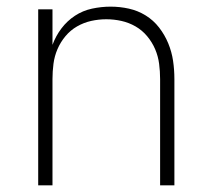

<svg xmlns="http://www.w3.org/2000/svg" viewBox="-20 -558 640 578"><path d="M95 0V-530H138V-423Q148 -450 165 -472.5Q182 -495 205.5 -510.5Q229 -526 257 -532Q285 -538 313 -538Q341 -538 368 -532Q395 -526 418.5 -511.5Q442 -497 459 -475Q476 -453 486.5 -427.5Q497 -402 501 -375Q505 -348 505 -320V0H462V-320Q462 -343 459 -366Q456 -389 447 -410Q438 -431 423 -449Q408 -467 388 -478.5Q368 -490 345.5 -495Q323 -500 300 -500Q277 -500 254.5 -495Q232 -490 212 -478.5Q192 -467 177 -449Q162 -431 153 -410Q144 -389 141 -366Q138 -343 138 -320V0Z"/></svg>

Font: Iosevka Curly XLtEx
Style: Regular
Weight: 200
Width: 7
Monospace: yes
Designer: Belleve Invis
Foundry: Belleve Invis
Version: Version 11.1.0; ttfautohint (v1.8.3)